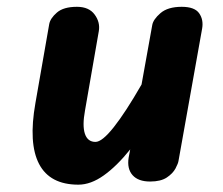

<svg xmlns="http://www.w3.org/2000/svg" viewBox="-20 -520 638 550"><path d="M204.5 9Q123 9 92 -50.2Q61 -109.5 81.5 -225L121 -451Q124 -467.5 143 -484Q162 -500.5 200.5 -500.5Q235 -500.5 251.2 -478.2Q267.5 -456 263 -430.5L223.5 -203.5Q215.5 -160 223.2 -136.8Q231 -113.5 253.5 -113.5Q272.5 -113.5 306 -155.8Q339.5 -198 385.5 -278L416 -447.5Q418.5 -464 439.5 -482.2Q460.5 -500.5 500.5 -500.5Q537.5 -500.5 550.5 -482Q563.5 -463.5 559 -438L491.5 -60Q490.5 -52 482.8 -37.5Q475 -23 457.8 -11.5Q440.5 0 410 0Q376 0 359.8 -18.2Q343.5 -36.5 348.5 -68.5L353 -92Q314.5 -44 277.2 -17.5Q240 9 204.5 9Z"/></svg>

Font: Edu VIC WA NT Hand
Style: Regular
Weight: 400
Designer: Tina and Corey Anderson, Eben Sorkin, Mirko Velimirovic
Foundry: Google for Education
Version: Version 1.000